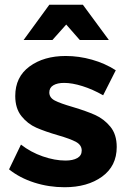

<svg xmlns="http://www.w3.org/2000/svg" viewBox="-20 -780 538 806"><path d="M249 -432Q221 -432 204 -422Q187 -412 187 -392Q187 -370 210 -358Q233 -346 285 -331Q342 -314 379 -297.5Q416 -281 443 -248.5Q470 -216 470 -163Q470 -83 408.5 -38.5Q347 6 251 6Q185 6 124 -13.5Q63 -33 18 -69L68 -173Q109 -141 159.5 -123.5Q210 -106 255 -106Q286 -106 304.5 -116.5Q323 -127 323 -148Q323 -171 299.5 -184Q276 -197 224 -212Q169 -228 132.5 -244Q96 -260 70 -292.5Q44 -325 44 -377Q44 -457 104 -501Q164 -545 256 -545Q311 -545 366 -529.5Q421 -514 466 -485L413 -380Q369 -405 326 -418.5Q283 -432 249 -432ZM437 -612H315L258 -677L200 -612H79L187 -760H328Z"/></svg>

Font: Argentum Sans SemiBold
Style: Regular
Weight: 600
Designer: Julieta Ulanovsky (Modified by Cristiano Sobral)
Foundry: Julieta Ulanovsky
Version: Version 5.001;November 22, 2018;FontCreator 11.5.0.2425 64-b